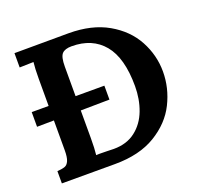

<svg xmlns="http://www.w3.org/2000/svg" viewBox="-123 -836 1005 971"><g transform="rotate(-20 379.5 -351.0)"><path d="M724 -357Q724 -269 683.5 -187.5Q643 -106 555.5 -53Q468 0 336 0H50V-66Q77 -68 91 -73Q105 -78 113 -96.5Q121 -115 121 -153V-313L30 -312V-391H121V-537Q121 -592 125 -626L50 -624V-701L341 -702Q466 -702 552.5 -652.5Q639 -603 681.5 -524Q724 -445 724 -357ZM266 -550V-391H421V-316L266 -314V-165Q266 -109 262 -75Q277 -76 293 -75.5Q309 -75 321 -75Q335 -74 357 -74Q427 -74 474 -110.5Q521 -147 543.5 -206.5Q566 -266 566 -336Q566 -488 505 -561.5Q444 -635 333 -635Q297 -635 281.5 -618.5Q266 -602 266 -550Z"/></g></svg>

Font: Sumana
Style: Bold
Weight: 700
Designer: Cyreal, Alexei Vanyashin (Devanagari), Olga Karpushina (Latin)
Foundry: Cyreal
Version: Version 1.015;PS 001.015;hotconv 1.0.70;makeotf.lib2.5.58329